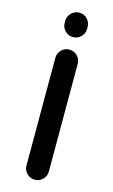

<svg xmlns="http://www.w3.org/2000/svg" viewBox="-140 -1014 616 1044"><g transform="rotate(15 167.5 -492.0)"><path d="M107.4 -886.7V-898.4Q107.4 -924.8 126 -943.4Q144.5 -961.9 170.4 -961.9Q196.3 -961.9 214.8 -943.4Q233.4 -924.8 233.4 -898.4V-886.7Q233.4 -861.3 214.8 -842.8Q196.3 -824.2 170.4 -824.2Q144.5 -824.2 126 -842.8Q107.4 -861.3 107.4 -886.7ZM107.4 -84V-691.4Q107.4 -716.8 126 -735.4Q144.5 -753.9 170.4 -753.9Q196.3 -753.9 214.8 -735.4Q233.4 -716.8 233.4 -691.4V-84Q233.4 -58.6 214.8 -40Q196.3 -21.5 170.4 -21.5Q144.5 -21.5 126 -40Q107.4 -58.6 107.4 -84Z"/></g></svg>

Font: Gen Jyuu GothicX Medium
Style: Regular
Weight: 500
Designer: Ryoko NISHIZUKA (kana &amp; ideographs); Paul D. Hunt (Latin, Greek &amp; Cyrillic); Wenlong ZHANG (bopomofo); Sandoll C
Version: Version 1.058.20140828